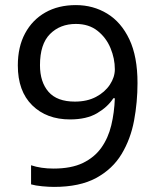

<svg xmlns="http://www.w3.org/2000/svg" viewBox="-20 -815 612 754"><path d="M520 -489Q520 -414 506.5 -341.5Q493 -269 457.5 -210Q422 -151 357.5 -116Q293 -81 192 -81Q172 -81 145.5 -83.5Q119 -86 102 -91V-166Q141 -153 190 -153Q260 -153 305.5 -175Q351 -197 378 -235Q405 -273 417 -323Q429 -373 431 -429H425Q403 -395 361.5 -370.5Q320 -346 255 -346Q163 -346 106.5 -401.5Q50 -457 50 -558Q50 -631 78.5 -684Q107 -737 158 -766Q209 -795 278 -795Q346 -795 401 -761.5Q456 -728 488 -660.5Q520 -593 520 -489ZM278 -721Q216 -721 176.5 -681.5Q137 -642 137 -559Q137 -493 170.5 -454.5Q204 -416 274 -416Q322 -416 357 -434.5Q392 -453 411.5 -482.5Q431 -512 431 -543Q431 -585 414 -626Q397 -667 363 -694Q329 -721 278 -721Z"/></svg>

Font: Noto Sans Kannada UI
Style: Regular
Weight: 400
Designer: Jelle Bosma - Monotype Design Team
Foundry: Monotype Imaging Inc.
Version: Version 2.005; ttfautohint (v1.8.4.7-5d5b)